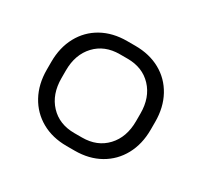

<svg xmlns="http://www.w3.org/2000/svg" viewBox="-114 -657 858 816"><g transform="rotate(30 315.0 -249.5)"><path d="M60 -231V-269Q60 -340 89.5 -394Q119 -448 172 -477.5Q225 -507 295 -507H335Q405 -507 458 -477.5Q511 -448 540.5 -394Q570 -340 570 -269V-231Q570 -160 540.5 -106Q511 -52 458 -22Q405 8 335 8H295Q225 8 172 -22Q119 -52 89.5 -106Q60 -160 60 -231ZM334 -56Q408 -56 453 -104Q498 -152 498 -231V-269Q498 -347 453 -395Q408 -443 334 -443H296Q222 -443 177 -395Q132 -347 132 -269V-231Q132 -152 177 -104Q222 -56 296 -56Z"/></g></svg>

Font: Bai Jamjuree
Style: Regular
Weight: 400
Designer: Katatrad Aksorn Co.,Ltd.
Foundry: Cadson Demak Co.,Ltd.
Version: Version 1.000; ttfautohint (v1.6)